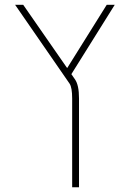

<svg xmlns="http://www.w3.org/2000/svg" viewBox="-20 -585 532 808"><path d="M283.7 203.1V-170.4Q283.7 -216.8 272.9 -232.9L43.5 -564.9H77.6L267.1 -292L295.9 -250.5Q304.2 -238.3 308.3 -218.8Q312.5 -199.2 312.5 -170.4V203.1ZM271.5 -258.8 253.4 -283.7 429.2 -564.9H462.9Z"/></svg>

Font: Heebo Thin
Style: Regular
Weight: 250
Designer: Oded Ezer
Foundry: Ezer Type House
Version: Version 3.100